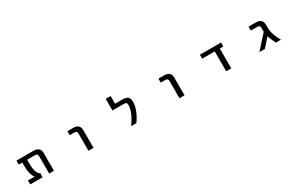

<svg xmlns="http://www.w3.org/2000/svg" viewBox="202 -2172 5597 3654"><g transform="rotate(-30 3000.0 -345.0)"><path d="M418 -435.5V-377.9Q418 -244.1 439.5 -177.2Q460.9 -110.4 506.8 -84V1H233.4V-85.9H382.8Q310.5 -162.1 310.5 -377.9V-435.5H233.4V-522.5H604.5Q754.9 -522.5 754.9 -387.7V1H649.4V-372.1Q649.4 -407.2 634.3 -421.4Q619.1 -435.5 582 -435.5Z M1353.5 -435.5V-522.5H1476.6Q1626 -522.5 1625 -387.7V1H1513.7V-372.1Q1513.7 -407.2 1498.5 -421.4Q1483.4 -435.5 1445.3 -435.5Z M2565.4 -522.5Q2716.8 -522.5 2715.8 -387.7Q2715.8 -212.9 2567.4 1H2450.2Q2609.4 -216.8 2609.4 -377.9Q2609.4 -409.2 2593.8 -422.4Q2578.1 -435.5 2541 -435.5H2292V-691.4H2399.4V-522.5Z M3353.5 -435.5V-522.5H3476.6Q3626 -522.5 3625 -387.7V1H3513.7V-372.1Q3513.7 -407.2 3498.5 -421.4Q3483.4 -435.5 3445.3 -435.5Z M4651.4 1H4540V-435.5H4264.6V-522.5H4728.5V-435.5H4651.4Z M5638.7 -330.1Q5638.7 -252 5661.6 -177.2Q5684.6 -102.5 5742.2 1H5632.8Q5573.2 -112.3 5553.7 -183.6L5390.6 1H5269.5L5535.2 -293Q5534.2 -300.8 5534.2 -320.3V-372.1Q5534.2 -408.2 5520 -421.9Q5505.9 -435.5 5467.8 -435.5H5333V-522.5H5489.3Q5638.7 -522.5 5638.7 -387.7Z"/></g></svg>

Font: Gen Shin Gothic Monospace Medium
Style: Regular
Weight: 500
Designer: [Source Han Sans]
Ryoko NISHIZUKA  (kana & ideographs); Paul D. Hunt (Latin, Greek & Cyrillic); Wenlong ZHANG  (bopomofo
Version: Version 1.002.20150607